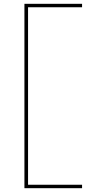

<svg xmlns="http://www.w3.org/2000/svg" viewBox="-20 -843 540 1006"><path d="M108 143V-823H410V-805H127V125H410V143Z"/></svg>

Font: Zed Mono Thin
Style: Regular
Weight: 100
Monospace: yes
Designer: Belleve Invis
Foundry: Belleve Invis
Version: Version 1.0.0; ttfautohint (v1.8.4)